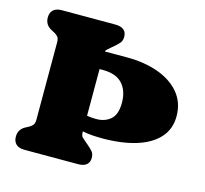

<svg xmlns="http://www.w3.org/2000/svg" viewBox="-102 -815 995 930"><g transform="rotate(15 396.0 -350.0)"><path d="M262.5 -472V-561H460Q549.5 -561 618.8 -535.8Q688 -510.5 727.2 -462.8Q766.5 -415 766.5 -347Q766.5 -283.5 727.5 -239.8Q688.5 -196 616.2 -173.5Q544 -151 444 -151Q400.5 -151 369.5 -155.5Q338.5 -160 311.2 -170.8Q284 -181.5 251.5 -199L261.5 -274Q280.5 -264 298.2 -254.8Q316 -245.5 339 -239.8Q362 -234 395 -234Q437 -234 465.5 -258.5Q494 -283 494 -342Q494 -401.5 462.2 -436.8Q430.5 -472 362.5 -472ZM347 -157Q347 -137.5 355.2 -130Q363.5 -122.5 373 -114L389 -100.5Q403.5 -88 412.8 -76.8Q422 -65.5 422 -46Q422 -24.5 408 -12.2Q394 0 364.5 0H97.5Q68 0 54 -13.8Q40 -27.5 40 -51Q40 -88 73 -105.5L89 -114Q100.5 -120 107.8 -128.8Q115 -137.5 115 -157V-543Q115 -562.5 107.8 -571.2Q100.5 -580 89 -586L73 -594.5Q40 -612 40 -649Q40 -672.5 54 -686.2Q68 -700 97.5 -700H364.5Q394 -700 408 -687.8Q422 -675.5 422 -654Q422 -634.5 412.8 -623.2Q403.5 -612 389 -599.5L373 -586Q363.5 -578 355.2 -570.2Q347 -562.5 347 -543Z"/></g></svg>

Font: Fraunces SuperSoft 9pt
Style: Regular
Weight: 900
Version: Version 1.000;[b76b70a41]